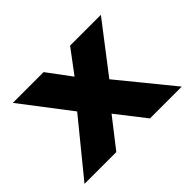

<svg xmlns="http://www.w3.org/2000/svg" viewBox="-94 -570 730 730"><g transform="rotate(-45 271.5 -205.0)"><path d="M527 0H356L265.5 -116L175 0H4L179 -214.5L29 -410.5H194.5L265.5 -315L337 -410.5H502.5L352 -214.5Z"/></g></svg>

Font: Lucymar Sans
Style: Bold
Weight: 700
Foundry: The League of Moveable Type (original font) / Main changes by Cristiano Sobral with portions from Mirco Monsees
Version: Version 2.001;August 30, 2020;FontCreator 13.0.0.2681 64-bit